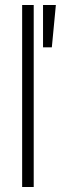

<svg xmlns="http://www.w3.org/2000/svg" viewBox="-20 -743 242 763"><path d="M68 0V-723H114V0ZM151 -555V-723H202L186 -555Z"/></svg>

Font: Archivo SemiCondensed Thin
Style: Regular
Weight: 250
Width: 4
Designer: Hector Gatti
Foundry: Omnibus-Type
Version: Version 2.001